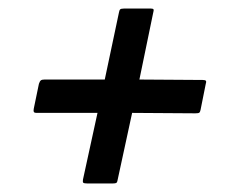

<svg xmlns="http://www.w3.org/2000/svg" viewBox="-20 -533 531 449"><path d="M184 -104Q177 -104 175 -105.5Q173 -107 174 -113L208 -269H66Q60 -269 59 -271.5Q58 -274 59 -279L71 -337Q73 -343 75.5 -345Q78 -347 84 -347H225L258 -503Q259 -509 261 -511Q263 -513 270 -513H333Q338 -513 339 -511Q340 -509 338 -502L306 -347L454 -346Q460 -346 461.5 -344Q463 -342 461 -336L449 -276Q448 -271 446 -269.5Q444 -268 437 -268L289 -269L255 -112Q254 -106 251.5 -105Q249 -104 244 -104Z"/></svg>

Font: Glory Thin SemiBold
Style: Italic
Weight: 600
Italic angle: -12°
Version: Version 1.011